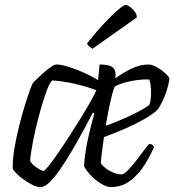

<svg xmlns="http://www.w3.org/2000/svg" viewBox="-20 -763 711 783"><path d="M146 0Q131 0 112.5 -9Q94 -18 76 -31Q58 -44 46 -56.5Q34 -69 32 -75Q31 -111 38.5 -156Q46 -201 57.5 -247Q69 -293 81 -332Q93 -371 102.5 -397Q112 -423 116 -427Q122 -433 134.5 -445Q147 -457 162 -470Q177 -483 190 -491.5Q203 -500 211 -500Q228 -500 256.5 -491.5Q285 -483 318 -468.5Q351 -454 380 -436L386 -500Q426 -500 440.5 -487.5Q455 -475 450 -443Q476 -463 513 -481.5Q550 -500 586 -500Q600 -500 619.5 -489Q639 -478 654.5 -464Q670 -450 671 -441Q668 -420 660.5 -396Q653 -372 643 -351Q633 -330 624 -317Q606 -299 570.5 -278.5Q535 -258 491.5 -239Q448 -220 404 -204Q400 -174 396.5 -148.5Q393 -123 391 -97Q398 -87 411.5 -76.5Q425 -66 442 -59Q459 -52 475 -52Q485 -52 500.5 -67.5Q516 -83 533 -105Q550 -127 565 -147Q580 -167 588 -176Q597 -176 601.5 -172Q606 -168 608 -163Q594 -130 570.5 -92Q547 -54 512.5 -27Q478 0 431 0Q420 0 405 -7Q390 -14 374.5 -26Q359 -38 345.5 -53Q332 -68 323 -84Q323 -105 328.5 -141.5Q334 -178 344 -220.5Q354 -263 365 -301L359 -304Q341 -270 319 -229Q297 -188 273 -147.5Q249 -107 226 -73.5Q203 -40 182.5 -20Q162 0 146 0ZM158 -66Q162 -66 177 -84.5Q192 -103 213.5 -134Q235 -165 259 -202Q283 -239 306 -276Q329 -313 347 -345Q365 -377 373 -395Q331 -411 284 -421.5Q237 -432 193 -435Q181 -423 169 -389.5Q157 -356 145 -313.5Q133 -271 123.5 -228.5Q114 -186 108.5 -152.5Q103 -119 103 -106Q111 -92 130.5 -79Q150 -66 158 -66ZM411 -250Q445 -262 478.5 -276.5Q512 -291 541 -306Q570 -321 589 -335Q593 -345 594.5 -359Q596 -373 596 -385Q596 -402 594 -416Q592 -430 589 -439Q566 -440 539 -436.5Q512 -433 487.5 -426Q463 -419 447 -409Q437 -381 428 -339Q419 -297 411 -250ZM357 -564Q351 -568 343.5 -574.5Q336 -581 335 -586Q372 -633 405 -668Q438 -703 461.5 -723Q485 -743 492 -743Q499 -743 509.5 -735.5Q520 -728 529 -716.5Q538 -705 538 -692Z"/></svg>

Font: Texturina 12pt ExtraLight
Style: Italic
Weight: 250
Italic angle: -11°
Designer: Guillermo Torres Carreño
Foundry: Omnibus-Type
Version: Version 1.002